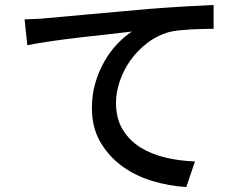

<svg xmlns="http://www.w3.org/2000/svg" viewBox="-20 -722 996 773"><path d="M79 -644Q108 -645 130.5 -646Q153 -647 167 -649Q193 -651 236.5 -655Q280 -659 334 -664Q388 -669 451 -674.5Q514 -680 579 -686Q656 -692 723.5 -696Q791 -700 840 -702V-606Q821 -606 796.5 -605.5Q772 -605 747.5 -603.5Q723 -602 699 -599.5Q675 -597 657 -592Q610 -578 571 -547.5Q532 -517 504.5 -478Q477 -439 462 -394.5Q447 -350 447 -308Q447 -244 474.5 -199.5Q502 -155 547 -127.5Q592 -100 649 -87Q706 -74 765 -72L730 31Q661 27 593 6.5Q525 -14 471 -53.5Q417 -93 383.5 -151Q350 -209 350 -288Q350 -341 364 -388.5Q378 -436 401 -476Q424 -516 453 -546Q482 -576 511 -595Q480 -591 425 -585Q370 -579 308.5 -572Q247 -565 188 -556.5Q129 -548 90 -540Z"/></svg>

Font: Kinto Sans Med
Style: Regular
Weight: 500
Designer: Authors: Ryoko NISHIZUKA  (kana & ideographs); Paul D. Hunt (Latin, Greek & Cyrillic); Wenlong ZHANG  (bopomofo); Sandol
Foundry: Adobe Systems Incorporated, ookami Inc.
Version: Version 0.001